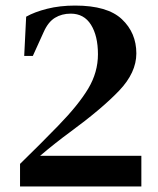

<svg xmlns="http://www.w3.org/2000/svg" viewBox="-20 -670 568 690"><path d="M67 -469 74 -610Q104 -627 149.5 -638.5Q195 -650 250 -650Q366 -650 418 -601Q470 -552 470 -478Q470 -409 408 -344Q346 -279 230 -194Q208 -178 179.5 -155.5Q151 -133 124 -110H488V0H52V-81Q126 -153 189 -218Q262 -293 297 -351.5Q332 -410 332 -475Q332 -541 307 -581Q282 -621 234 -621Q202 -621 177.5 -606Q153 -591 137 -555L98 -469Z"/></svg>

Font: DeepMind Serif Text
Style: Regular
Weight: 400
Designer: Frank Grießhammer / Modifications: Colophon Foundry
Foundry: Colophon Foundry
Version: Version 5.003; ttfautohint (v1.8.2)